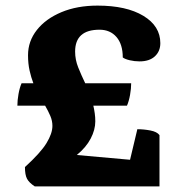

<svg xmlns="http://www.w3.org/2000/svg" viewBox="-20 -665 638 685"><path d="M104 0Q84 -13 76.5 -27Q69 -41 69 -69Q125 -120 146 -154.5Q167 -189 167 -216Q167 -234 159.5 -251.5Q152 -269 141 -288H42Q42 -307 46 -329.5Q50 -352 57 -368H99Q91 -389 85.5 -413.5Q80 -438 80 -468Q80 -518 111.5 -558Q143 -598 199 -621.5Q255 -645 328 -645Q431 -645 491.5 -608.5Q552 -572 552 -511Q552 -482 532.5 -464Q513 -446 478 -446Q460 -446 443 -450Q426 -454 418 -460Q418 -507 395.5 -533Q373 -559 335 -559Q248 -559 248 -481Q248 -452 259 -424.5Q270 -397 284 -368H448Q448 -349 444 -326.5Q440 -304 433 -288H313Q316 -275 318 -261Q320 -247 320 -232Q320 -202 303.5 -170.5Q287 -139 254 -112L444 -95L470 -204Q493 -204 516.5 -199.5Q540 -195 549 -183V0Z"/></svg>

Font: Petrona Black
Style: Regular
Weight: 900
Designer: Ringo R. Seeber
Foundry: Ringo R. Seeber
Version: Version 2.001; ttfautohint (v1.8.3)